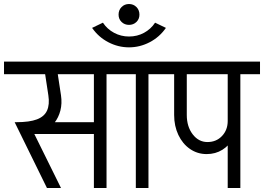

<svg xmlns="http://www.w3.org/2000/svg" viewBox="-50 -937 1316 957"><path d="M275 -567V-630H427V-567ZM95 -269V-328H429V-269ZM61 -268 32 -328Q97 -328 134 -342Q171 -356 184.5 -386Q198 -416 191 -462H254Q260 -421 251 -386Q242 -351 221 -324.5Q200 -298 169 -283Q138 -268 99 -268ZM184 0 23 -328H92L254 0ZM191 -462 170 -600H233L254 -462ZM-30 -567V-630H345V-567ZM418 0V-620H481V0ZM320 -567V-630H579V-567Z M627 0V-620H690V0ZM529 -567V-630H788V-567Z M593 -813Q571 -813 556 -827.5Q541 -842 541 -864Q541 -887 556 -902Q571 -917 593 -917Q615 -917 630 -902Q645 -887 645 -864Q645 -842 630 -827.5Q615 -813 593 -813ZM593 -701V-755Q634 -755 668 -773.5Q702 -792 723 -824L777 -798Q745 -752 696 -726.5Q647 -701 593 -701ZM593 -701Q539 -701 490 -726.5Q441 -752 409 -798L463 -824Q484 -792 518.5 -773.5Q553 -755 593 -755Z M980 -169Q934 -169 897 -194.5Q860 -220 839 -264.5Q818 -309 818 -364H881Q881 -306 910.5 -267.5Q940 -229 984 -229ZM980 -169 984 -229Q1028 -229 1056.5 -259Q1085 -289 1085 -334H1133Q1133 -287 1113 -249.5Q1093 -212 1058.5 -190.5Q1024 -169 980 -169ZM818 -363V-630H881V-363ZM738 -567V-630H1079V-567ZM1085 0V-620H1148V0ZM987 -567V-630H1246V-567Z"/></svg>

Font: Akshar Light Light
Style: Regular
Weight: 300
Version: Version 1.100